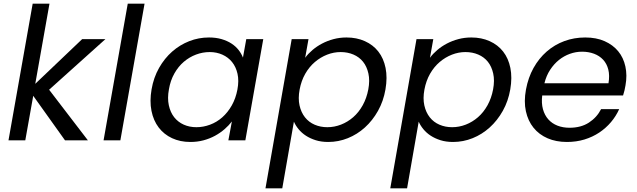

<svg xmlns="http://www.w3.org/2000/svg" viewBox="-20 -760 3449 1040"><path d="M157 -740H248L171 -306L425 -548H551L246 -274L456 0H332L160 -241L117 0H26Z M672 -740H763L632 0H541Z M801 -276Q812 -340 841.5 -392Q871 -444 912.5 -480.5Q954 -517 1005 -537Q1056 -557 1112 -557Q1150 -557 1180.5 -548Q1211 -539 1234 -524Q1257 -509 1272.5 -489Q1288 -469 1296 -448L1314 -548H1406L1309 0H1217L1236 -102Q1219 -80 1196 -60Q1173 -40 1144.5 -24.5Q1116 -9 1082.5 0Q1049 9 1011 9Q956 9 912 -11.5Q868 -32 839.5 -69.5Q811 -107 800.5 -159.5Q790 -212 801 -276ZM1266 -275Q1275 -323 1266.5 -360.5Q1258 -398 1237 -424Q1216 -450 1184.5 -464Q1153 -478 1116 -478Q1078 -478 1042 -464.5Q1006 -451 976 -425.5Q946 -400 924.5 -362Q903 -324 895 -276Q886 -228 894.5 -189.5Q903 -151 923.5 -125Q944 -99 975 -85Q1006 -71 1044 -71Q1081 -71 1117.5 -84.5Q1154 -98 1184 -124.5Q1214 -151 1235.5 -189Q1257 -227 1266 -275Z M1633 -447Q1649 -469 1672.5 -489Q1696 -509 1724.5 -524Q1753 -539 1786.5 -548Q1820 -557 1857 -557Q1912 -557 1956.5 -537Q2001 -517 2029.5 -480.5Q2058 -444 2068.5 -392Q2079 -340 2068 -276Q2057 -212 2027.5 -159.5Q1998 -107 1956.5 -69.5Q1915 -32 1864 -11.5Q1813 9 1758 9Q1720 9 1690 -0.5Q1660 -10 1637 -25Q1614 -40 1597.5 -60Q1581 -80 1572 -101L1509 260H1418L1560 -548H1651ZM1975 -276Q1984 -324 1975.5 -362Q1967 -400 1946.5 -425.5Q1926 -451 1894.5 -464.5Q1863 -478 1825 -478Q1788 -478 1752 -464Q1716 -450 1685.5 -424Q1655 -398 1633.5 -360.5Q1612 -323 1603 -275Q1594 -227 1602.5 -189Q1611 -151 1632 -124.5Q1653 -98 1684.5 -84.5Q1716 -71 1753 -71Q1791 -71 1827 -85Q1863 -99 1893 -125Q1923 -151 1944.5 -189.5Q1966 -228 1975 -276Z M2309 -447Q2325 -469 2348.5 -489Q2372 -509 2400.5 -524Q2429 -539 2462.5 -548Q2496 -557 2533 -557Q2588 -557 2632.5 -537Q2677 -517 2705.5 -480.5Q2734 -444 2744.5 -392Q2755 -340 2744 -276Q2733 -212 2703.5 -159.5Q2674 -107 2632.5 -69.5Q2591 -32 2540 -11.5Q2489 9 2434 9Q2396 9 2366 -0.5Q2336 -10 2313 -25Q2290 -40 2273.5 -60Q2257 -80 2248 -101L2185 260H2094L2236 -548H2327ZM2651 -276Q2660 -324 2651.5 -362Q2643 -400 2622.5 -425.5Q2602 -451 2570.5 -464.5Q2539 -478 2501 -478Q2464 -478 2428 -464Q2392 -450 2361.5 -424Q2331 -398 2309.5 -360.5Q2288 -323 2279 -275Q2270 -227 2278.5 -189Q2287 -151 2308 -124.5Q2329 -98 2360.5 -84.5Q2392 -71 2429 -71Q2467 -71 2503 -85Q2539 -99 2569 -125Q2599 -151 2620.5 -189.5Q2642 -228 2651 -276Z M3133 -480Q3099 -480 3067 -468.5Q3035 -457 3008 -435.5Q2981 -414 2960 -382Q2939 -350 2929 -309H3276Q3283 -351 3275 -383Q3267 -415 3247 -436.5Q3227 -458 3197.5 -469Q3168 -480 3133 -480ZM3334 -169Q3317 -131 3289.5 -98.5Q3262 -66 3226 -42Q3190 -18 3146 -4.5Q3102 9 3051 9Q2992 9 2946 -11Q2900 -31 2870 -68Q2840 -105 2828.5 -157.5Q2817 -210 2829 -275Q2841 -340 2870 -392Q2899 -444 2941.5 -481Q2984 -518 3037 -537.5Q3090 -557 3150 -557Q3210 -557 3255 -537Q3300 -517 3328.5 -482.5Q3357 -448 3367.5 -400Q3378 -352 3368 -297Q3364 -271 3355 -243H2917Q2912 -201 2921 -168.5Q2930 -136 2950 -113.5Q2970 -91 2999.5 -79.5Q3029 -68 3065 -68Q3127 -68 3170 -96Q3213 -124 3236 -169Z"/></svg>

Font: SVN-Poppins
Style: Italic
Weight: 400
Italic angle: -10°
Designer: Ninad Kale (Devanagari), Jonny Pinhorn (Latin)
Foundry: Indian Type Foundry
Version: Version 3.002 2017; ttfautohint (v1.8.3)